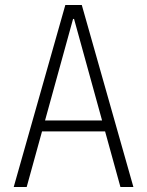

<svg xmlns="http://www.w3.org/2000/svg" viewBox="-20 -750 590 770"><path d="M35 0 242 -730H308L515 0H463L277 -674H273L87 0ZM129 -223V-267H421V-223Z"/></svg>

Font: M PLUS Code Latin SemiExpanded Light
Style: Regular
Weight: 300
Width: 6
Designer: Coji Morishita
Foundry: UNDERFOREST DESIGN
Version: Version 1.002; ttfautohint (v1.8.3)